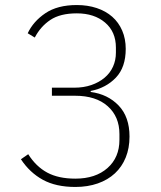

<svg xmlns="http://www.w3.org/2000/svg" viewBox="-20 -730 640 762"><path d="M275 -382Q312 -382 342.5 -392.5Q373 -403 395 -421.5Q417 -440 428.5 -465.5Q440 -491 440 -521V-541Q440 -604 397 -640.5Q354 -677 285 -677Q219 -677 180 -651Q141 -625 118 -581L90 -598Q112 -645 160 -677.5Q208 -710 285 -710Q328 -710 364 -698Q400 -686 425.5 -663.5Q451 -641 465 -608.5Q479 -576 479 -536Q479 -463 440 -422Q401 -381 340 -369V-365Q408 -356 451 -311Q494 -266 494 -188Q494 -142 479 -105Q464 -68 436 -42Q408 -16 368 -2Q328 12 279 12Q202 12 150 -16.5Q98 -45 63 -98L92 -118Q123 -69 167.5 -45Q212 -21 279 -21Q359 -21 406.5 -63Q454 -105 454 -175V-198Q454 -267 407.5 -308.5Q361 -350 278 -350H186V-382Z"/></svg>

Font: IBM Plex Sans KR ExtraLight
Style: Regular
Weight: 200
Designer: Mike Abbink; Paul van der Laan; Pieter van Rosmalen; Wujin Sim; Chorong Kim; Dohee Lee;
Foundry: Sandoll Inc.
Version: Version 1.001